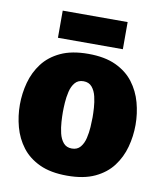

<svg xmlns="http://www.w3.org/2000/svg" viewBox="-78 -730 676 801"><g transform="rotate(10 260.0 -329.5)"><path d="M15 -250Q15 -298 27.5 -344Q40 -390 68 -427Q96 -464 143 -486Q190 -508 260 -508Q330 -508 377 -486Q424 -464 452 -427Q480 -390 492.5 -344Q505 -298 505 -250Q505 -202 492.5 -156Q480 -110 452 -73Q424 -36 377 -14Q330 8 260 8Q190 8 143 -14Q96 -36 68 -73Q40 -110 27.5 -156Q15 -202 15 -250ZM197 -250Q197 -233 198.5 -209Q200 -185 205.5 -161.5Q211 -138 224 -122.5Q237 -107 260 -107Q283 -107 296 -122.5Q309 -138 314.5 -161.5Q320 -185 321.5 -209Q323 -233 323 -250Q323 -267 321.5 -290.5Q320 -314 314.5 -337.5Q309 -361 296 -376.5Q283 -392 260 -392Q237 -392 224 -376.5Q211 -361 205.5 -337.5Q200 -314 198.5 -290.5Q197 -267 197 -250ZM123 -667H398V-552H123Z"/></g></svg>

Font: Epunda Sans Black
Style: Regular
Weight: 900
Designer: Simon Atzbach
Foundry: typofactur
Version: Version 2.204; ttfautohint (v1.8.4.7-5d5b)